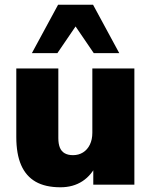

<svg xmlns="http://www.w3.org/2000/svg" viewBox="-20 -782 641 813"><path d="M236 11Q172 11 131 -12.5Q90 -36 69.5 -83Q49 -130 49 -202V-492H227V-197Q227 -173 233.5 -157Q240 -141 254 -133Q268 -125 289 -125Q313 -125 331.5 -136.5Q350 -148 360.5 -169.5Q371 -191 371 -220V-492H549V0H375V-90H391Q369 -41 329.5 -15Q290 11 236 11ZM115 -557 226 -762H374L485 -557H377L300 -670L223 -557Z"/></svg>

Font: Nunito Sans 12pt ExtraLight Black
Style: Regular
Weight: 900
Version: Version 3.101;gftools[0.9.27]